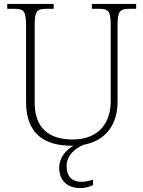

<svg xmlns="http://www.w3.org/2000/svg" viewBox="-20 -734 730 980"><path d="M348 10C350 10 353 10 355 10C315 31 282 74 282 121C282 187 322 226 392 226C412 226 435 220 455 211V183C429 190 415 194 395 194C356 194 320 175 320 113C320 55 370 20 407 5C523 -16 580 -102 580 -215V-605C580 -679 593 -689 642 -689H675V-714H449V-689H484C533 -689 545 -679 545 -606V-216C545 -108 485 -22 350 -22C231 -22 157 -80 157 -210V-605C157 -679 169 -689 218 -689H254V-714H17V-689H52C100 -689 113 -679 113 -606V-214C113 -51 206 10 348 10Z"/></svg>

Font: Noto Serif Lao ExtraLight
Style: Regular
Weight: 200
Designer: Monotype Design Team
Foundry: Monotype Imaging Inc.
Version: Version 2.003